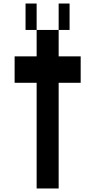

<svg xmlns="http://www.w3.org/2000/svg" viewBox="-20 -1050 540 1090"><path d="M188 -1030V-880H125V-1030ZM375 -880H313V-1030H375ZM438 -730V-580H313V20H188V-580H63V-730H188V-880H313V-730Z"/></svg>

Font: 2P VHS
Style: Regular
Weight: 400
Designer: CodeMan38
Foundry: CodeMan38
Version: Version 3.000